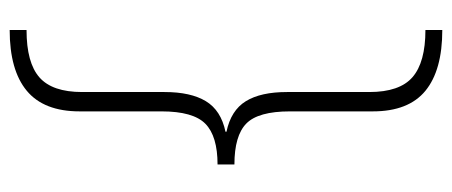

<svg xmlns="http://www.w3.org/2000/svg" viewBox="-282 -472 912 387"><g transform="rotate(90 173.5 -278.0)"><path d="M40 124Q106 124 135.5 98Q165 72 165 12V-154Q165 -207 183.5 -237.5Q202 -268 245 -277V-279Q202 -288 183.5 -318Q165 -348 165 -401V-567Q165 -628 135 -654Q105 -680 40 -680V-714Q121 -714 162.5 -680Q204 -646 204 -574V-407Q204 -343 228.5 -319Q253 -295 311 -295V-261Q254 -261 229 -236.5Q204 -212 204 -148V17Q204 89 162.5 123.5Q121 158 40 158Z"/></g></svg>

Font: Noto Sans Arabic SemCond ExtLt
Style: Regular
Weight: 200
Width: 4
Designer: Monotype Design Team, Nadine Chahine, Nizar Qandah and Khaled Hosny
Foundry: Monotype Imaging Inc.
Version: Version 2.012; ttfautohint (v1.8.4.7-5d5b)